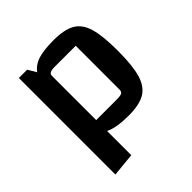

<svg xmlns="http://www.w3.org/2000/svg" viewBox="-186 -642 948 948"><g transform="rotate(-45 287.5 -168.5)"><path d="M522 -250Q522 -145 505 -88.5Q488 -32 448 -8.5Q408 15 334 15Q247 15 204 -7V162L81 174V-500H139L165 -456Q188 -487 227.5 -499Q267 -511 334 -511Q409 -511 449 -488Q489 -465 505.5 -409.5Q522 -354 522 -250ZM392 -414H248Q223 -414 213.5 -409Q204 -404 204 -392V-83H347Q373 -83 382.5 -88Q392 -93 392 -108Z"/></g></svg>

Font: Changa Medium
Style: Regular
Weight: 500
Designer: Eduardo Rodriguez Tunni
Foundry: Eduardo Rodriguez Tunni
Version: Version 2.002; ttfautohint (v1.5) -l 8 -r 50 -G 150 -x 14 -H